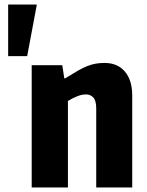

<svg xmlns="http://www.w3.org/2000/svg" viewBox="-20 -828 649 848"><path d="M142 -808V-804L100 -580H16V-808ZM120 -540H255L264 -482H268Q300 -502 323.5 -515.5Q347 -529 366.5 -536.5Q386 -544 403.5 -547Q421 -550 442 -550Q499 -550 531.5 -512Q564 -474 564 -406V0H405V-349Q405 -383 392.5 -397Q380 -411 360 -411Q342 -411 321.5 -403Q301 -395 280 -382V0H120Z"/></svg>

Font: Encode Sans Compressed
Style: ExtraBold
Weight: 800
Designer: Pablo Impallari, Andres Torresi
Foundry: Pablo Impallari, Andres Torresi
Version: Version 1.000; ttfautohint (v1.00) -l 8 -r 50 -G 200 -x 14 -